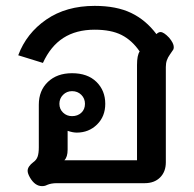

<svg xmlns="http://www.w3.org/2000/svg" viewBox="-20 -623 660 653"><path d="M123 10Q99 10 82 -19Q74 -33 74 -42Q74 -57 94 -72Q104 -79 108 -90.5Q112 -102 112 -122V-267Q112 -315 143 -344.5Q174 -374 225 -374Q278 -374 308 -344.5Q338 -315 338 -270Q338 -227 310 -199.5Q282 -172 241 -172Q228 -172 210 -178V-114Q210 -89 199 -78H446V-402Q446 -435 455 -448Q429 -486 393.5 -504Q358 -522 302 -522Q239 -522 195.5 -494Q152 -466 126 -409L42 -435Q70 -510 137.5 -556.5Q205 -603 302 -603Q376 -603 426 -579Q476 -555 512 -507Q519 -514 526 -514Q537 -514 555 -495Q571 -476 571 -463Q571 -455 567 -451Q564 -446 557.5 -437Q551 -428 547.5 -418Q544 -408 544 -395V-71Q544 -39 524.5 -19.5Q505 0 472 0H173Q154 0 140 6Q133 10 123 10ZM269 -270Q269 -288 256.5 -300.5Q244 -313 225 -313Q207 -313 194.5 -300.5Q182 -288 182 -270Q182 -252 194.5 -240Q207 -228 225 -228Q244 -228 256.5 -239.5Q269 -251 269 -270Z"/></svg>

Font: Niramit Medium
Style: Regular
Weight: 500
Designer: Katatrad Aksorn Co.,Ltd.
Foundry: Cadson Demak Co.,Ltd.
Version: Version 1.000; ttfautohint (v1.6)